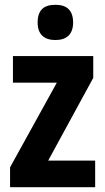

<svg xmlns="http://www.w3.org/2000/svg" viewBox="-20 -781 439 801"><path d="M211 -761C163 -761 137 -739 137 -687C137 -637 165 -614 211 -614C257 -614 285 -637 285 -687C285 -738 259 -761 211 -761ZM377 0V-111H181L369 -456V-547H34V-436H217L22 -83V0Z"/></svg>

Font: Noto Sans Ethiopic Condensed
Style: Bold
Weight: 700
Width: 3
Designer: Monotype Design Team
Foundry: Monotype Imaging Inc.
Version: Version 2.102